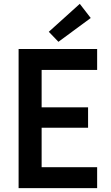

<svg xmlns="http://www.w3.org/2000/svg" viewBox="-20 -973 574 993"><path d="M76.2 -719.7H482.4V-611.3H195.3V-418H435.5V-312.5H195.3V-108.4H482.4V0H76.2ZM232.4 -808.6 392.6 -953.1 449.2 -879.9 282.2 -756.8Z"/></svg>

Font: Reddit Sans Chocolate SemiBold
Style: Regular
Weight: 600
Designer: Stephen Hutchings
Foundry: Reddit
Version: Version 1.011